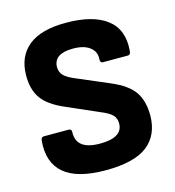

<svg xmlns="http://www.w3.org/2000/svg" viewBox="-103 -754 779 853"><g transform="rotate(-15 287.0 -327.5)"><path d="M280 12Q148 12 88.5 -39Q29 -90 38 -188Q39 -205 52 -205H166Q180 -205 179 -190Q176 -109 285 -109Q390 -109 390 -174Q390 -198 375.5 -213Q361 -228 322 -244L178 -307Q103 -339 74 -381Q45 -423 46 -488Q47 -574 104.5 -620.5Q162 -667 276 -667Q401 -667 464.5 -618Q528 -569 519 -472Q518 -455 506 -455H391Q378 -455 379 -472Q382 -506 355 -527Q328 -548 278 -548Q189 -548 188 -487Q188 -464 203 -448Q218 -432 258 -416L401 -355Q476 -323 504.5 -281Q533 -239 533 -172Q532 -82 471.5 -35Q411 12 280 12Z"/></g></svg>

Font: Sofia Sans ExtraBold
Style: Regular
Weight: 800
Designer: Botio Nikoltchev, Ani Petrova
Foundry: lettersoup
Version: Version 4.101; ttfautohint (v1.8.4.7-5d5b)